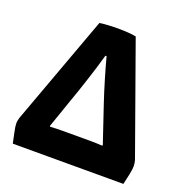

<svg xmlns="http://www.w3.org/2000/svg" viewBox="-124 -803 886 917"><g transform="rotate(20 319.0 -344.5)"><path d="M38 0Q30.5 -34.5 26.8 -52.8Q23 -71 21.8 -80.2Q20.5 -89.5 20.5 -96Q20.5 -104.5 22 -112.2Q23.5 -120 25.5 -126.5L229.5 -683Q248.5 -686 275.2 -687.5Q302 -689 322 -689Q341 -689 368.2 -687.5Q395.5 -686 414.5 -682L613 -126.5Q615 -119 616.2 -111.8Q617.5 -104.5 617.5 -96Q617.5 -89.5 616.5 -80.2Q615.5 -71 611.8 -52.8Q608 -34.5 600 0ZM444.5 -140 381.5 -327Q364 -379 346.5 -437.8Q329 -496.5 316 -546H310Q301 -513.5 289.8 -477Q278.5 -440.5 267.5 -407.2Q256.5 -374 248.5 -350L175.5 -140L178.5 -137Q191.5 -138 209.8 -138.5Q228 -139 242 -139H379.5Q393.5 -139 411.5 -138.5Q429.5 -138 441.5 -137Z"/></g></svg>

Font: Signika
Style: Bold
Weight: 700
Designer: Anna Giedry
Foundry: Anna Giedry
Version: Version 2.001